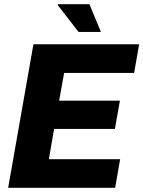

<svg xmlns="http://www.w3.org/2000/svg" viewBox="-20 -899 686 919"><path d="M19 0 140 -687H646L622 -550H287L263 -417H554L530 -282H239L214 -137H555L531 0ZM356 -746 256 -875 258 -879H408L463 -746Z"/></svg>

Font: Archivo SemiCondensed ExtraBold
Style: Italic
Weight: 800
Width: 4
Italic angle: -10°
Designer: Hector Gatti
Foundry: Omnibus-Type
Version: Version 2.001